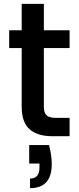

<svg xmlns="http://www.w3.org/2000/svg" viewBox="-20 -708 412 998"><path d="M131.8 45.9H234.9Q249 99.6 249 145Q249 270 136.2 270V220.2Q185.1 220.2 185.1 163.1V142.1H131.8ZM92.8 -152.8V-458H27.8V-550.8H92.8V-688H208V-550.8H341.8V-458H208V-152.8Q208 -121.6 222.2 -108.4Q236.3 -95.2 272 -95.2H341.8V0H252Q174.8 0 133.8 -36.1Q92.8 -72.3 92.8 -152.8Z"/></svg>

Font: SVN-Poppins Medium
Style: Regular
Weight: 500
Designer: Ninad Kale (Devanagari), Jonny Pinhorn (Latin)
Foundry: Indian Type Foundry
Version: Version 3.002 2017